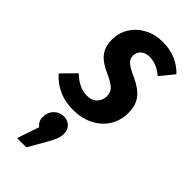

<svg xmlns="http://www.w3.org/2000/svg" viewBox="-295 -598 966 966"><g transform="rotate(45 187.5 -115.5)"><path d="M397 -479 337 -406Q289 -446 240 -446Q211 -446 193.5 -430.5Q176 -415 176 -390Q176 -368 193.5 -352.5Q211 -337 258 -316Q311 -292 337.5 -258.5Q364 -225 364 -171Q364 -115 336.5 -72.5Q309 -30 261.5 -7Q214 16 156 16Q45 16 -25 -63L46 -135Q99 -84 154 -84Q190 -84 209 -104.5Q228 -125 228 -154Q228 -181 211 -198Q194 -215 149 -235Q94 -259 69 -290.5Q44 -322 44 -374Q44 -421 68.5 -460.5Q93 -500 136.5 -523Q180 -546 235 -546Q284 -546 325.5 -528.5Q367 -511 397 -479ZM209 132Q209 153 201.5 172Q194 191 174 226L123 315H57L97 198Q73 179 73 150Q73 115 94.5 93Q116 71 147 71Q175 71 192 88.5Q209 106 209 132Z"/></g></svg>

Font: Fira Sans Compressed SemiBold
Style: Italic
Weight: 600
Width: 1
Italic angle: -8°
Designer: bBox Type GmbH & Carrois Corporate GbR & Edenspiekermann AG
Foundry: bBox Type GmbH & Carrois Corporate GbR & Edenspiekermann AG
Version: Version 4.301